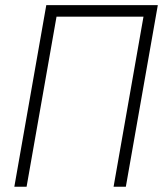

<svg xmlns="http://www.w3.org/2000/svg" viewBox="-20 -713 626 733"><path d="M413.6 0 527.8 -649.4H195.8L81.5 0H34.7L156.7 -693.4H582.5L460.4 0Z"/></svg>

Font: Cascadia Code NF ExtraLight
Style: Italic
Weight: 200
Italic angle: -10°
Monospace: yes
Designer: Aaron Bell
Foundry: Saja Typeworks
Version: Version 2404.023; ttfautohint (v1.8.4)